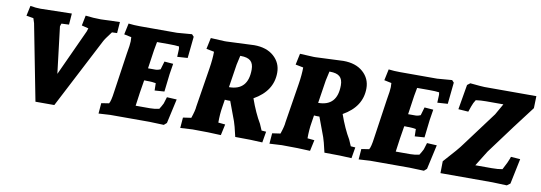

<svg xmlns="http://www.w3.org/2000/svg" viewBox="-48 -826 3138 1113"><g transform="rotate(10 1521.5 -269.5)"><path d="M184 0 97 -447 88 -475 46 -482 59 -542Q91 -536 120 -536L303 -540L298 -474L254 -472Q253 -472 248 -455L281 -181L406 -453L412 -472L372 -482L384 -542Q431 -536 474 -536L586 -540L581 -474L551 -473Q515 -426 509 -413L295 0Z M818 -463Q809 -418 809 -414L793 -304H839Q850 -304 866 -311L880 -359L932 -355Q924 -307 922 -292L910 -188L853 -184L852 -227Q828 -231 812 -231H800Q783 -232 783 -231L771 -157L760 -78H845Q870 -78 898 -84Q908 -99 918 -119Q925 -139 930 -158L988 -155L956 -11L940 3Q871 0 855 0H624L556 4L561 -58L606 -65Q616 -80 623 -134L657 -366Q667 -422 667 -440.5Q667 -459 666 -465L623 -474L637 -540Q670 -536 704 -536H923L1010 -543L1022 -530L1009 -403L948 -399L950 -446Q949 -447 949 -452.5Q949 -458 948 -460Q927 -463 890 -463Z M1213 -536 1376 -543Q1449 -543 1492 -505Q1535 -467 1535 -409Q1535 -301 1425 -239Q1454 -157 1488 -100L1504 -63L1531 -61L1520 4Q1460 0 1360 0Q1344 -70 1337 -88L1295 -201H1279Q1270 -201 1263 -202L1256 -157Q1249 -116 1249 -65L1290 -61L1276 4Q1208 0 1109 0L1037 4L1042 -58L1090 -65Q1106 -112 1107 -134L1144 -366Q1153 -423 1153 -465L1107 -474L1121 -540L1202 -536Q1207 -536 1213 -536ZM1310 -468H1307Q1296 -415 1295 -414L1274 -278Q1386 -278 1386 -401Q1386 -436 1368 -452Q1350 -468 1310 -468Z M1738 -536 1901 -543Q1974 -543 2017 -505Q2060 -467 2060 -409Q2060 -301 1950 -239Q1979 -157 2013 -100L2029 -63L2056 -61L2045 4Q1985 0 1885 0Q1869 -70 1862 -88L1820 -201H1804Q1795 -201 1788 -202L1781 -157Q1774 -116 1774 -65L1815 -61L1801 4Q1733 0 1634 0L1562 4L1567 -58L1615 -65Q1631 -112 1632 -134L1669 -366Q1678 -423 1678 -465L1632 -474L1646 -540L1727 -536Q1732 -536 1738 -536ZM1835 -468H1832Q1821 -415 1820 -414L1799 -278Q1911 -278 1911 -401Q1911 -436 1893 -452Q1875 -468 1835 -468Z M2349 -463Q2340 -418 2340 -414L2324 -304H2370Q2381 -304 2397 -311L2411 -359L2463 -355Q2455 -307 2453 -292L2441 -188L2384 -184L2383 -227Q2359 -231 2343 -231H2331Q2314 -232 2314 -231L2302 -157L2291 -78H2376Q2401 -78 2429 -84Q2439 -99 2449 -119Q2456 -139 2461 -158L2519 -155L2487 -11L2471 3Q2402 0 2386 0H2155L2087 4L2092 -58L2137 -65Q2147 -80 2154 -134L2188 -366Q2198 -422 2198 -440.5Q2198 -459 2197 -465L2154 -474L2168 -540Q2201 -536 2235 -536H2454L2541 -543L2553 -530L2540 -403L2479 -399L2481 -446Q2480 -447 2480 -452.5Q2480 -458 2479 -460Q2458 -463 2421 -463Z M2756 -456Q2726 -456 2696 -452L2685 -433Q2677 -416 2665 -379L2606 -383L2631 -530L2648 -543Q2719 -536 2733 -536H3038L3036 -465L2941 -340L2815 -170L2759 -80H2856Q2893 -80 2918 -85L2939 -126Q2940 -129 2946 -142.5Q2952 -156 2954 -164L3009 -160L2978 -11L2959 3Q2889 0 2874 0H2568L2569 -70Q2650 -159 2669 -187L2821 -391L2858 -456Z"/></g></svg>

Font: Andada SC
Style: Bold Italic
Weight: 700
Italic angle: -8.29999°
Designer: Carolina Giovagnoli
Foundry: Carolina Giovagnoli
Version: Version 1.003